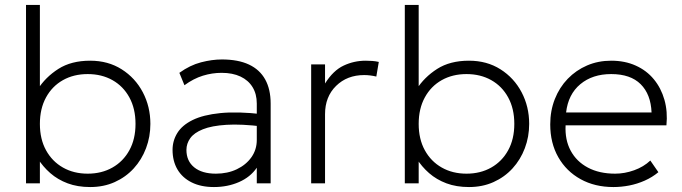

<svg xmlns="http://www.w3.org/2000/svg" viewBox="-20 -740 2752 775"><path d="M344 15Q293 15 253 0Q213 -15 183 -41.2Q153 -67.5 132 -101L141 -113V0H85V-720H141V-367L132 -379Q163.5 -428.5 215.5 -461.8Q267.5 -495 344 -495Q416.5 -495 471.2 -460.2Q526 -425.5 556.5 -367.5Q587 -309.5 587 -240Q587 -188 569.5 -141.8Q552 -95.5 519.8 -60.2Q487.5 -25 443 -5Q398.5 15 344 15ZM334 -39Q390.5 -39 434 -63.8Q477.5 -88.5 502.2 -133.5Q527 -178.5 527 -240Q527 -301.5 502.2 -346.8Q477.5 -392 434 -416.5Q390.5 -441 334 -441Q277.5 -441 234 -416.5Q190.5 -392 165.8 -346.8Q141 -301.5 141 -240Q141 -178.5 165.8 -133.5Q190.5 -88.5 234 -63.8Q277.5 -39 334 -39Z M843.5 15Q791 15 753.5 -3.8Q716 -22.5 696.2 -56.2Q676.5 -90 676.5 -135Q676.5 -172 695.8 -203.2Q715 -234.5 757.5 -255.5Q800 -276.5 869.5 -283.5Q939 -290.5 1039.5 -279L1042.5 -229Q954 -240 894.2 -236.2Q834.5 -232.5 799 -218.2Q763.5 -204 748 -182.2Q732.5 -160.5 732.5 -135Q732.5 -90 764 -64.5Q795.5 -39 851.5 -39Q898.5 -39 935.8 -56.8Q973 -74.5 994.8 -105.2Q1016.5 -136 1016.5 -175V-322Q1016.5 -360.5 999.5 -388.2Q982.5 -416 950.8 -431Q919 -446 874.5 -446Q836.5 -446 799 -434.5Q761.5 -423 724.5 -396L704 -446Q747 -477 791.5 -488.5Q836 -500 875.5 -500Q941 -500 984.8 -479.5Q1028.5 -459 1050.5 -419.2Q1072.5 -379.5 1072.5 -322V0H1016.5V-63Q990.5 -25 944.5 -5Q898.5 15 843.5 15Z M1236 0V-480H1292V-403Q1325 -455.5 1367 -475.2Q1409 -495 1456 -495Q1469 -495 1482.8 -494Q1496.5 -493 1509 -490L1499 -431Q1486.5 -434 1474.2 -435.5Q1462 -437 1450 -437Q1381 -437 1336.5 -393.2Q1292 -349.5 1292 -279V0Z M1873 15Q1822 15 1782 0Q1742 -15 1712 -41.2Q1682 -67.5 1661 -101L1670 -113V0H1614V-720H1670V-367L1661 -379Q1692.5 -428.5 1744.5 -461.8Q1796.5 -495 1873 -495Q1945.5 -495 2000.2 -460.2Q2055 -425.5 2085.5 -367.5Q2116 -309.5 2116 -240Q2116 -188 2098.5 -141.8Q2081 -95.5 2048.8 -60.2Q2016.5 -25 1972 -5Q1927.5 15 1873 15ZM1863 -39Q1919.5 -39 1963 -63.8Q2006.5 -88.5 2031.2 -133.5Q2056 -178.5 2056 -240Q2056 -301.5 2031.2 -346.8Q2006.5 -392 1963 -416.5Q1919.5 -441 1863 -441Q1806.5 -441 1763 -416.5Q1719.5 -392 1694.8 -346.8Q1670 -301.5 1670 -240Q1670 -178.5 1694.8 -133.5Q1719.5 -88.5 1763 -63.8Q1806.5 -39 1863 -39Z M2456 15Q2381 15 2323.5 -16.8Q2266 -48.5 2233.5 -105.5Q2201 -162.5 2201 -238Q2201 -293 2219.5 -340Q2238 -387 2271.5 -421.8Q2305 -456.5 2349.8 -475.8Q2394.5 -495 2447 -495Q2502.5 -495 2546.2 -475.2Q2590 -455.5 2619.2 -420Q2648.5 -384.5 2662 -337Q2675.5 -289.5 2670 -234H2263Q2260 -175.5 2283.5 -131.8Q2307 -88 2353 -63.5Q2399 -39 2463 -39Q2501.5 -39 2539.8 -52.8Q2578 -66.5 2605 -92L2637.5 -45Q2613 -24.5 2582.5 -11Q2552 2.5 2519.8 8.8Q2487.5 15 2456 15ZM2265 -286H2610Q2607 -359.5 2566 -400.2Q2525 -441 2447 -441Q2371.5 -441 2322.5 -400.2Q2273.5 -359.5 2265 -286Z"/></svg>

Font: Geologica Roman Thin
Style: Regular
Weight: 250
Designer: Sindre Bremnes, Frode Helland
Foundry: Monokrom Skriftforlag AS
Version: Version 1.010;gftools[0.9.28]